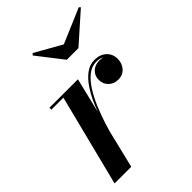

<svg xmlns="http://www.w3.org/2000/svg" viewBox="-203 -790 887 887"><g transform="rotate(-45 240.0 -347.0)"><path d="M15 0 128 -447.5H49.5V-460H235.5L124 0ZM153 -152.5Q162 -191 175.2 -234.5Q188.5 -278 206 -319.5Q223.5 -361 245.5 -395Q267.5 -429 294.2 -449.2Q321 -469.5 352.5 -469.5Q388.5 -469.5 410.5 -449.2Q432.5 -429 432.5 -397Q432.5 -367.5 414.5 -347Q396.5 -326.5 367 -326.5Q339 -326.5 320.2 -344.5Q301.5 -362.5 301.5 -390Q301.5 -417 319.8 -434.2Q338 -451.5 367.5 -451.5Q394.5 -451.5 413 -437.2Q431.5 -423 431.5 -397L419.5 -397.5Q419.5 -423.5 401.5 -440.5Q383.5 -457.5 352.5 -457.5Q323 -457.5 297.5 -437.5Q272 -417.5 250.8 -384.2Q229.5 -351 212.5 -310.8Q195.5 -270.5 182.2 -229.2Q169 -188 160.5 -152.5ZM263 -560 165.5 -685.5 173.5 -693.5 303.5 -620 473.5 -692.5 480.5 -685.5 339 -560Z"/></g></svg>

Font: Bodoni Moda 18pt SemiBold
Style: Italic
Weight: 600
Italic angle: -13°
Designer: Owen Earl
Foundry: indestructible type
Version: Version 2.005